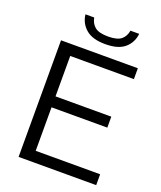

<svg xmlns="http://www.w3.org/2000/svg" viewBox="-167 -1040 960 1145"><g transform="rotate(20 313.0 -468.0)"><path d="M90.5 0V-740H578V-671H174V-414.5H528V-345H174V-69H583V0ZM345.5 -808.5Q263.5 -808.5 222 -844.5Q180.5 -880.5 174.5 -935.5H230Q236.5 -898.5 262.2 -877.8Q288 -857 345.5 -857Q403.5 -857 428.8 -877.8Q454 -898.5 460 -935.5H515.5Q509.5 -879.5 468.8 -844Q428 -808.5 345.5 -808.5Z"/></g></svg>

Font: Encode Sans SmExp
Style: Regular
Weight: 400
Width: 6
Designer: Multiple Designers
Foundry: Impallari Type
Version: Version 3.002; ttfautohint (v1.8.3) -l 8 -r 50 -G 200 -x 14 